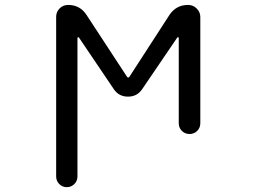

<svg xmlns="http://www.w3.org/2000/svg" viewBox="-20 -567 1040 783"><path d="M498 -253.9Q499 -251 502.9 -251Q506.8 -251 507.8 -253.9L670.9 -505.9Q698.2 -546.9 747.1 -546.9Q767.6 -546.9 782.2 -532.2Q796.9 -517.6 796.9 -498V-64.5Q796.9 -45.9 784.2 -33.2Q771.5 -20.5 752.9 -20.5Q734.4 -20.5 721.7 -33.2Q709 -45.9 709 -64.5V-412.1Q709 -414.1 707 -415Q705.1 -416 703.1 -414.1L559.6 -203.1Q539.1 -172.9 502 -172.9Q464.8 -172.9 444.3 -203.1L301.8 -414.1Q299.8 -416 297.9 -415Q295.9 -414.1 295.9 -412.1V152.3Q295.9 170.9 283.2 183.6Q270.5 196.3 252.4 196.3Q234.4 196.3 221.7 183.6Q209 170.9 209 152.3V-498Q209 -518.6 223.1 -532.7Q237.3 -546.9 257.8 -546.9Q306.6 -546.9 333 -505.9Z"/></svg>

Font: Rounded-X Mgen+ 2m regular
Style: Regular
Weight: 400
Designer: [Source Han Sans]
Ryoko NISHIZUKA  (kana & ideographs); Paul D. Hunt (Latin, Greek & Cyrillic); Wenlong ZHANG  (bopomofo
Version: Version 1.059.20150602